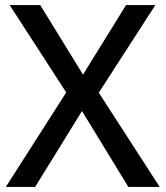

<svg xmlns="http://www.w3.org/2000/svg" viewBox="-20 -734 650 754"><path d="M607 0H484L302 -298L118 0H3L240 -371L18 -714H138L306 -441L475 -714H590L368 -370Z"/></svg>

Font: Noto Sans Tangsa Medium
Style: Regular
Weight: 500
Version: Version 1.504